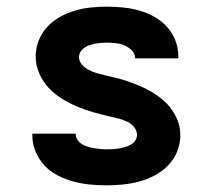

<svg xmlns="http://www.w3.org/2000/svg" viewBox="-20 -548 640 576"><path d="M299 8Q274 8 249 5.5Q224 3 200 -3.5Q176 -10 153.5 -21.5Q131 -33 114 -51Q97 -69 87 -92.5Q77 -116 77 -141V-147H207V-146Q207 -137 212.5 -128.5Q218 -120 226 -115.5Q234 -111 243 -108Q252 -105 261.5 -103.5Q271 -102 280.5 -101Q290 -100 299 -100Q308 -100 317.5 -100.5Q327 -101 336 -102.5Q345 -104 354 -106.5Q363 -109 371.5 -113.5Q380 -118 385.5 -126Q391 -134 391 -143Q391 -156 382.5 -166.5Q374 -177 362.5 -182.5Q351 -188 338.5 -191.5Q326 -195 313 -198H311Q286 -204 261 -211Q236 -218 212 -228Q188 -238 165.5 -252Q143 -266 125.5 -285Q108 -304 97.5 -328.5Q87 -353 87 -378Q87 -403 96 -426Q105 -449 121.5 -467Q138 -485 159.5 -497Q181 -509 204.5 -516Q228 -523 252.5 -525.5Q277 -528 301 -528Q325 -528 349.5 -525.5Q374 -523 397.5 -516.5Q421 -510 442.5 -498Q464 -486 480.5 -468Q497 -450 506 -427Q515 -404 515 -379V-373H385V-374Q385 -388 375 -397.5Q365 -407 353 -412Q341 -417 327.5 -418.5Q314 -420 301 -420Q288 -420 275 -418.5Q262 -417 249.5 -413Q237 -409 227 -399.5Q217 -390 217 -377Q217 -364 226 -354Q235 -344 246.5 -338Q258 -332 270.5 -328.5Q283 -325 295.5 -322Q308 -319 321 -316Q334 -313 346.5 -309.5Q359 -306 371 -301.5Q383 -297 395 -292Q407 -287 419 -281Q431 -275 442 -268Q453 -261 463 -253Q473 -245 482 -235.5Q491 -226 498 -215Q505 -204 510.5 -192.5Q516 -181 518.5 -168Q521 -155 521 -142Q521 -117 511.5 -93.5Q502 -70 484.5 -52Q467 -34 444.5 -22Q422 -10 398 -3.5Q374 3 349 5.5Q324 8 299 8Z"/></svg>

Font: Iosevka Extrabold Extended
Style: Regular
Weight: 800
Width: 7
Monospace: yes
Designer: Belleve Invis
Foundry: Belleve Invis
Version: Version 32.5.0; ttfautohint (v1.8.4)